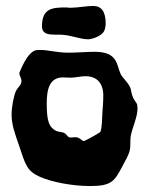

<svg xmlns="http://www.w3.org/2000/svg" viewBox="-20 -650 497 645"><path d="M441 -297C440 -305 431 -311 426 -325C421 -335 421 -350 416 -359C406 -378 390 -390 385 -402C371 -433 376 -476 298 -476C271 -476 239 -473 209 -473C175 -473 139 -482 121 -482C120 -482 118 -482 117 -482C114 -482 110 -482 106 -482C72 -482 45 -404 45 -405C45 -394 52 -389 52 -378C52 -363 40 -358 33 -343C26 -327 19 -289 19 -268C18 -232 31 -199 43 -164C66 -95 70 -76 114 -56C152 -39 221 -25 283 -25C356 -25 365 -42 392 -93C401 -110 413 -130 416 -146C419 -157 417 -179 419 -192C425 -224 442 -256 442 -286C442 -290 441 -293 441 -297ZM324 -272C323 -257 323 -218 317 -207C316 -204 266 -177 262 -176C255 -176 249 -189 233 -189C227 -189 221 -188 217 -188C206 -188 205 -200 194 -204C184 -208 179 -206 169 -210C146 -222 137 -239 137 -302C137 -350 146 -390 192 -390C200 -390 209 -389 217 -389C233 -389 251 -394 267 -394C320 -394 327 -351 327 -330C327 -309 325 -285 324 -272ZM330 -546C333 -553 335 -562 335 -571C335 -612 320 -630 293 -630C271 -630 240 -624 218 -624C213 -624 208 -624 204 -625C156 -625 121 -623 121 -561C121 -525 166 -536 191 -533C221 -531 250 -518 276 -518C287 -518 320 -527 330 -546Z"/></svg>

Font: Freckle Face
Style: Regular
Weight: 400
Designer: Astigmatic (AOETI)
Foundry: Astigmatic (AOETI)
Version: Version 1.000